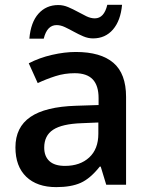

<svg xmlns="http://www.w3.org/2000/svg" viewBox="-20 -765 620 795"><path d="M419.9 0 397 -75.2H393.1Q354 -25.9 314.5 -8.1Q274.9 9.8 212.9 9.8Q133.3 9.8 88.6 -33.2Q43.9 -76.2 43.9 -154.8Q43.9 -238.3 106 -280.8Q168 -323.2 294.9 -327.1L388.2 -330.1V-358.9Q388.2 -410.6 364 -436.3Q339.8 -461.9 289.1 -461.9Q247.6 -461.9 209.5 -449.7Q171.4 -437.5 136.2 -420.9L99.1 -502.9Q143.1 -525.9 195.3 -537.8Q247.6 -549.8 293.9 -549.8Q397 -549.8 449.5 -504.9Q502 -460 502 -363.8V0ZM249 -78.1Q311.5 -78.1 349.4 -113Q387.2 -147.9 387.2 -210.9V-257.8L317.9 -254.9Q236.8 -252 200 -227.8Q163.1 -203.6 163.1 -153.8Q163.1 -117.7 184.6 -97.9Q206.1 -78.1 249 -78.1ZM365.2 -606Q344.7 -606 325 -614.5Q305.2 -623 286.1 -633.5Q267.1 -644 249 -652.6Q231 -661.1 214.4 -661.1Q174.8 -661.1 161.1 -605H101.6Q107.4 -672.9 139.4 -708.5Q171.4 -744.1 221.2 -744.1Q242.2 -744.1 262.2 -735.6Q282.2 -727.1 301.3 -716.6Q320.3 -706.1 338.1 -697.5Q356 -689 372.6 -689Q411.1 -689 424.3 -745.1H485.4Q479.5 -679.7 447.8 -642.8Q416 -606 365.2 -606Z"/></svg>

Font: CAA NEO Sans SemiBold
Style: Regular
Weight: 600
Version: Version 1.10